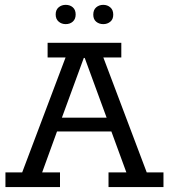

<svg xmlns="http://www.w3.org/2000/svg" viewBox="-20 -756 683 776"><path d="M2 0V-59.3H69.7L245 -523.7H172.4V-583H470.3V-523.7H397.7L573 -59.3H640.7V0H418.6V-59.3H490.7L422.1 -246.6L450 -224.6H197.1L218.4 -246.6L150.4 -59.3H222.5V0ZM222.8 -260.3 209.9 -280.5H428.8L418.3 -260.3L322.4 -521.9H318.7ZM245.5 -658.5Q228.7 -658.5 216.9 -668.8Q205 -679 205 -697.6Q205 -716.2 216.9 -726.3Q228.7 -736.4 245.5 -736.4Q263.1 -736.4 274.4 -726.3Q285.8 -716.2 285.8 -697.6Q285.8 -679 274.4 -668.8Q263.1 -658.5 245.5 -658.5ZM397.3 -658.5Q380.6 -658.5 368.8 -668.2Q357 -678 357 -696.7Q357 -716.2 368.8 -726.3Q380.6 -736.4 397.3 -736.4Q414 -736.4 425.8 -726.2Q437.7 -716.1 437.7 -696.7Q437.7 -678 425.8 -668.3Q414 -658.5 397.3 -658.5Z"/></svg>

Font: Rokkitt SemiBold
Style: Regular
Weight: 600
Designer: Vernon Adams
Foundry: Vernon Adams
Version: Version 3.103